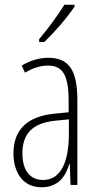

<svg xmlns="http://www.w3.org/2000/svg" viewBox="-20 -784 416 814"><path d="M296 -756V-764H253C221 -713 190 -671 146 -618V-606H168C207 -643 265 -709 296 -756ZM184 -539C147 -539 106 -527 72 -506L86 -476C123 -498 156 -506 182 -506C245 -506 271 -468 271 -356V-308L210 -302C100 -291 37 -238 37 -133C37 -59 73 10 156 10C228 10 259 -38 274 -89H276L279 0H308V-359C308 -487 272 -539 184 -539ZM212 -272 272 -278V-218C272 -100 240 -21 162 -21C108 -21 75 -61 75 -134C75 -218 119 -262 212 -272Z"/></svg>

Font: Noto Sans Kannada ExtraCondensed ExtraLight
Style: Regular
Weight: 200
Width: 2
Designer: Jelle Bosma - Monotype Design Team
Foundry: Monotype Imaging Inc.
Version: Version 2.005